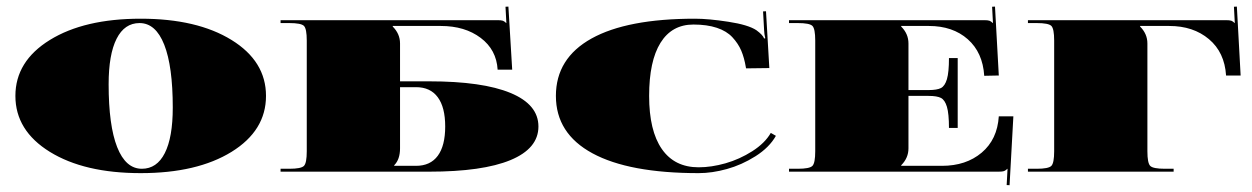

<svg xmlns="http://www.w3.org/2000/svg" viewBox="-20 -515 3755 576"><path d="M129.6 -59.4Q26.2 -123.3 26.2 -227.3Q26.2 -331.3 129.6 -395.1Q233 -458.9 402.1 -458.9Q571.2 -458.9 674.6 -395.1Q778 -331.3 778 -227.3Q778 -123.3 674.6 -59.4Q571.2 4.4 402.1 4.4Q233 4.4 129.6 -59.4ZM398.6 -445.8Q353.6 -445.8 329.8 -398.8Q305.9 -351.8 305.9 -262.2Q305.9 -138.5 331.5 -73.6Q357.1 -8.7 405.6 -8.7Q450.6 -8.7 474.4 -55.7Q498.3 -102.7 498.3 -192.3Q498.3 -316 472.7 -380.9Q447.1 -445.8 398.6 -445.8Z M1180.1 -384.6V-271H1267.5Q1427.4 -271 1511.4 -236.2Q1595.3 -201.5 1595.3 -135.5Q1595.3 -69.5 1511.4 -34.7Q1427.4 0 1267.5 0H821.7V-8.7H847.9Q883.3 -8.7 891.8 -17.3Q900.3 -25.8 900.3 -61.2V-393.4Q900.3 -428.8 891.8 -437.3Q883.3 -445.8 847.9 -445.8H821.7V-454.5H1472.5Q1483.8 -454.5 1488.6 -452.8Q1493.4 -451 1498.7 -445.8H1499.1L1496.5 -494.8L1505.2 -495.2L1516.6 -305.9H1472.9Q1469.4 -365.8 1422 -401.4Q1374.6 -437.1 1302.4 -437.1H1158.2V-435.3Q1180.1 -413.5 1180.1 -384.6ZM1162.6 -17.5H1228.1Q1271 -17.5 1293.3 -47.6Q1315.6 -77.8 1315.6 -135.5Q1315.6 -193.2 1293.3 -223.3Q1271 -253.5 1228.1 -253.5H1180.1V-69.9Q1180.1 -36.7 1162.6 -19.2Z M2288 -310.8 2218.1 -309.9 2217.7 -312.5Q2212.8 -341.8 2203.7 -363.2Q2194.5 -384.6 2177.2 -403.2Q2160 -421.8 2130.5 -431.6Q2101 -441.4 2060.3 -441.4Q1995.6 -441.4 1961.5 -386.6Q1927.4 -331.7 1927.4 -227.3Q1927.4 -122.8 1965.5 -68Q2003.5 -13.1 2076 -13.1Q2114.1 -13.1 2156.5 -25.1Q2198.9 -37.2 2236.9 -61.4Q2274.9 -85.7 2292.4 -116.3L2307.7 -107.5Q2288 -72.6 2246.5 -46.3Q2205 -20.1 2160.6 -7.9Q2116.3 4.4 2076 4.4Q1867.1 4.4 1757.4 -55.1Q1647.7 -114.5 1647.7 -227.3Q1647.7 -340 1754.6 -399.5Q1861.5 -458.9 2064.7 -458.9Q2105.8 -458.9 2165.2 -449.7Q2224.7 -440.6 2249.1 -424.4Q2268.8 -410 2272.3 -399.5L2275.8 -400.3Q2272.7 -412.6 2272.3 -424.8L2269.2 -480.8L2278 -481.2Z M2347 -454.5H2932.3Q2943.6 -454.5 2948.4 -452.8Q2953.2 -451 2958.5 -445.8H2958.9L2956.3 -494.8L2965 -495.2L2976.4 -288.5L2932.7 -287.6Q2928.3 -357.5 2883.3 -397.3Q2838.3 -437.1 2766.6 -437.1H2683.6V-435.3Q2705.4 -413.5 2705.4 -384.6V-244.8H2765.7Q2791.1 -244.8 2802.9 -250.9Q2814.7 -257 2820.8 -277.5Q2826.9 -298.1 2826.9 -340.9H2853.1V-131.1H2826.9Q2826.9 -174 2820.8 -194.5Q2814.7 -215 2802.9 -221.2Q2791.1 -227.3 2765.7 -227.3H2705.4V-69.9Q2705.4 -41.1 2683.6 -19.2V-17.5H2805.9Q2878.1 -17.5 2925 -57Q2972 -96.6 2976.4 -166.1H3020.1L3008.7 40.6L3000 40.2L3002.6 -8.7H3002.2Q2996.9 -3.5 2992.1 -1.7Q2987.3 0 2976 0H2347V-8.7H2373.3Q2408.7 -8.7 2417.2 -17.3Q2425.7 -25.8 2425.7 -61.2V-393.4Q2425.7 -428.8 2417.2 -437.3Q2408.7 -445.8 2373.3 -445.8H2347Z M3422.2 -384.6V-61.2Q3422.2 -25.8 3430.7 -17.3Q3439.2 -8.7 3474.7 -8.7H3500.9V0H3063.8V-8.7H3090Q3125.4 -8.7 3134 -17.3Q3142.5 -25.8 3142.5 -61.2V-393.4Q3142.5 -428.8 3134 -437.3Q3125.4 -445.8 3090 -445.8H3063.8V-454.5H3657.8Q3669.1 -454.5 3674 -452.8Q3678.8 -451 3684 -445.8H3684.4L3681.8 -494.8L3690.6 -495.2L3701.9 -288.5H3658.2Q3653.8 -358 3606.9 -397.5Q3559.9 -437.1 3487.8 -437.1H3400.3V-435.3Q3422.2 -413.5 3422.2 -384.6Z"/></svg>

Font: FoglihtenBlackPcs
Style: BlackPcs
Weight: 900
Version: Version 0.75